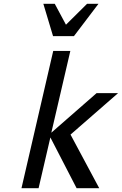

<svg xmlns="http://www.w3.org/2000/svg" viewBox="-20 -990 641 1010"><path d="M383 0 245 -267 183 0H93L260 -722H350L250 -292L488 -500H601L351 -282L502 0ZM369 -800H259L208 -970H268L327 -860L438 -970H498Z"/></svg>

Font: Perun
Style: Italic
Weight: 400
Italic angle: -12°
Foundry: Copyright (c) Stefan Peev, Context Ltd, 2016
Version: Version 1.027